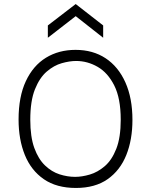

<svg xmlns="http://www.w3.org/2000/svg" viewBox="-20 -919 748 951"><path d="M356 12Q260 12 197 -31.5Q134 -75 103 -151.5Q72 -228 72 -327Q72 -440 108 -517Q144 -594 207.5 -633Q271 -672 354 -672Q440 -672 503 -630.5Q566 -589 601 -511Q636 -433 636 -325Q636 -227 605.5 -151Q575 -75 513 -31.5Q451 12 356 12ZM352 -43Q386 -43 425 -54.5Q464 -66 499 -96Q534 -126 556 -182Q578 -238 578 -326Q578 -432 546 -495.5Q514 -559 463.5 -588Q413 -617 357 -617Q325 -617 286 -606Q247 -595 211.5 -564.5Q176 -534 153 -476.5Q130 -419 130 -326Q130 -241 150 -186Q170 -131 203 -99.5Q236 -68 275 -55.5Q314 -43 352 -43ZM217 -732V-793L355 -899L491 -793V-732L355 -839Z"/></svg>

Font: Bricolage Grotesque 10pt ExtraLight
Style: Regular
Weight: 200
Designer: Mathieu Triay
Foundry: Atelier Triay
Version: Version 1.000; ttfautohint (v1.8.4.7-5d5b);gftools[0.9.32]